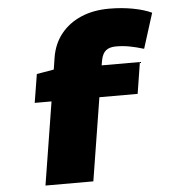

<svg xmlns="http://www.w3.org/2000/svg" viewBox="-60 -767 981 1035"><g transform="rotate(-5 430.5 -250.0)"><path d="M150 -393 243 -409 253 -473Q265 -547 307.5 -600Q350 -653 416.5 -681.5Q483 -710 569 -710Q637 -710 697.5 -698.5Q758 -687 798 -668L738 -478Q695 -491 660 -497.5Q625 -504 588 -504Q553 -504 533.5 -488.5Q514 -473 507 -437L502 -409H709L682 -239H475L403 210H144L216 -239H125Z"/></g></svg>

Font: Georama Expanded Black
Style: Regular
Weight: 900
Width: 7
Designer: Jean-Baptiste Levee
Foundry: Production Type
Version: Version 1.000